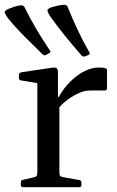

<svg xmlns="http://www.w3.org/2000/svg" viewBox="-34 -782 488 802"><path d="M159 -553Q150 -548 144 -555Q106 -592 69 -629Q32 -666 0 -705Q-9 -718 -12.5 -725Q-16 -732 -13 -735.5Q-10 -739 -1 -744Q11 -749 26.5 -754Q42 -759 54 -760Q64 -760 69 -751Q91 -706 117.5 -661Q144 -616 174 -572Q181 -564 171 -560ZM322 -547Q312 -543 307 -550Q272 -590 239 -630.5Q206 -671 177 -712Q168 -726 165.5 -733Q163 -740 166.5 -743.5Q170 -747 179 -751Q192 -755 207.5 -758.5Q223 -762 236 -762Q245 -762 249 -752Q268 -705 290 -658Q312 -611 339 -564Q344 -556 335 -552ZM122 0V-316H214V0ZM413 -413Q413 -404 403 -404H347Q335 -404 324.5 -402.5Q314 -401 302 -396Q273 -384 247 -364.5Q221 -345 204 -321L201 -350Q209 -376 227 -402Q245 -428 269.5 -450.5Q294 -473 322.5 -486.5Q351 -500 379 -500Q413 -500 413 -490ZM62 0Q53 0 53 -10V-20Q53 -30 63 -31L102 -40Q116 -43 119 -47Q122 -51 122 -65V-180H214V-64Q214 -51 217.5 -47Q221 -43 235 -41L297 -30Q306 -29 306 -19V-9Q306 0 296 0ZM122 -316V-462L140 -432L54 -446Q45 -447 45 -457V-469Q45 -477 55 -480L182 -499Q196 -501 202 -497.5Q208 -494 208 -481V-382L214 -365V-316Z"/></svg>

Font: Hahmlet
Style: Regular
Weight: 400
Designer: Minjoo Ham & Mark Frömberg
Foundry: hypertype
Version: Version 1.002